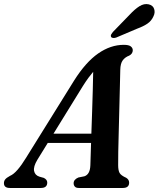

<svg xmlns="http://www.w3.org/2000/svg" viewBox="-54 -933 788 953"><path d="M131.5 -140Q111 -106 115.2 -84.5Q119.5 -63 142 -56L163.5 -50Q180.5 -41.5 180.5 -27Q180.5 0 149 0H-5Q-34.5 0 -34.5 -24Q-34.5 -34.5 -28.2 -42.5Q-22 -50.5 -4.5 -60Q13.5 -67.5 33.5 -90.8Q53.5 -114 74.5 -148.5L314 -533.5Q371.5 -624.5 433.2 -667.5Q495 -710.5 560.5 -710.5Q585 -710.5 595 -702.8Q605 -695 605 -683.5Q605 -666.5 587.5 -657Q567 -649.5 555.2 -633.5Q543.5 -617.5 543 -586Q542.5 -559.5 541.2 -510.2Q540 -461 538.5 -401.8Q537 -342.5 535.5 -284.2Q534 -226 533 -180.2Q532 -134.5 532.5 -113.5Q532.5 -87.5 539.5 -74.8Q546.5 -62 572.5 -50.5Q587 -41.5 587 -26.5Q587 0 555.5 0H337Q323.5 0 317.5 -6.8Q311.5 -13.5 311.5 -23.5Q311.5 -42 335 -52L365 -58Q393 -67.5 394.5 -112.5Q395 -130.5 396 -159.2Q397 -188 398 -223.5H183ZM356.5 -504.5 211.5 -269.5H399.5Q401.5 -321.5 403.2 -377.8Q405 -434 406.5 -485.8Q408 -537.5 408.5 -576.5Q398.5 -565 385.5 -547.5Q372.5 -530 356.5 -504.5ZM589.5 -860Q615 -887.5 638 -902Q661 -916.5 684 -911.5Q705.5 -906.5 711.2 -888.2Q717 -870 707.5 -851.5Q697.5 -829 677.5 -815.5Q657.5 -802 627.5 -791L522.5 -746.5Q515 -744 507.8 -744.5Q500.5 -745 497.5 -750Q494.5 -756 498.2 -762.5Q502 -769 508 -776Z"/></svg>

Font: Fraunces 72pt Soft SemiBold
Style: Italic
Weight: 600
Italic angle: -16°
Version: Version 1.000;[b76b70a41]